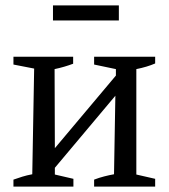

<svg xmlns="http://www.w3.org/2000/svg" viewBox="-20 -694 630 714"><path d="M30 0V-26Q47 -32 63 -37Q79 -42 100 -46L107 -439L30 -454V-483H252V-457Q236 -451 219 -446Q202 -441 183 -437L184 -143L411 -413V-437L330 -454V-483H557V-458Q527 -445 487 -437V-45L557 -29V0H330V-26Q348 -33 367.5 -38Q387 -43 404 -46L409 -338L184 -70V-45L253 -29V0ZM177 -618V-674H422V-618Z"/></svg>

Font: Piazzolla
Style: Regular
Weight: 400
Designer: Juan Pablo del Peral
Foundry: Huerta Tipografica
Version: Version 1.330